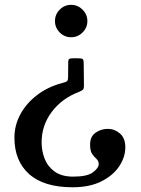

<svg xmlns="http://www.w3.org/2000/svg" viewBox="-20 -552 595 812"><path d="M349.5 -463Q349.5 -435 329.2 -414.8Q309 -394.5 281 -394.5Q252.5 -394.5 232.5 -414.8Q212.5 -435 212.5 -463Q212.5 -491 232.5 -511.2Q252.5 -531.5 281 -531.5Q309 -531.5 329.2 -511.2Q349.5 -491 349.5 -463ZM397.5 142.5Q397.5 128.5 388.2 120.2Q379 112 370 99.5Q361 87 361 59.5Q361 25.5 384.2 9.2Q407.5 -7 436 -7Q464.5 -7 487.2 12.5Q510 32 510 71Q510 112 484.5 150.8Q459 189.5 409.2 214.8Q359.5 240 287 240Q166 240 103.5 184.5Q41 129 41 30Q41 -22 66.2 -68.8Q91.5 -115.5 137.5 -150.5Q183.5 -185.5 245.5 -201.5Q257.5 -204.5 262.8 -208Q268 -211.5 268 -227L268.5 -288.5Q268.5 -300 272.8 -302.8Q277 -305.5 289 -305.5H309.5Q324.5 -305.5 329.2 -302.5Q334 -299.5 334 -285L335 -194.5Q335.5 -177.5 331 -173Q326.5 -168.5 314.5 -163.5Q242.5 -136.5 199.2 -79.2Q156 -22 156 50Q156 87 169.2 120.2Q182.5 153.5 212 174.2Q241.5 195 289.5 195Q349.5 195 373.5 176.5Q397.5 158 397.5 142.5Z"/></svg>

Font: Besley Medium
Style: Regular
Weight: 500
Designer: Owen Earl
Foundry: indestructible type*
Version: Version 2.001; ttfautohint (v1.8.3)